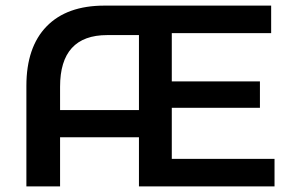

<svg xmlns="http://www.w3.org/2000/svg" viewBox="-20 -664 1033 684"><path d="M958 -98V0H475V-175H194V0H74V-358Q74 -496 146 -570Q218 -644 352 -644H946V-546H592V-374H906V-280H592V-98ZM475 -272V-539H362Q194 -539 194 -355V-272Z"/></svg>

Font: Montserrat Ace
Style: Bold
Weight: 600
Designer: Julieta Ulanovsky
Foundry: Julieta Ulanovsky
Version: Version 1